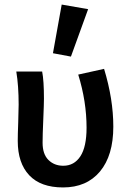

<svg xmlns="http://www.w3.org/2000/svg" viewBox="-20 -802 561 834"><path d="M253.9 12.2Q156.7 12.2 106.9 -40.8Q57.1 -93.8 57.1 -189.9Q57.1 -216.8 59.1 -269.5Q61 -322.3 61 -348.1Q61 -429.2 50.8 -491.2H163.1Q170.9 -452.1 170.9 -373Q170.9 -351.1 168 -283.2Q165 -215.3 165 -182.1Q165 -132.3 190.4 -107.2Q215.8 -82 254.9 -82Q302.2 -82 329.1 -123Q356 -164.1 356 -247.1Q356 -361.3 319.8 -478L432.1 -502.9Q472.2 -371.1 472.2 -252Q472.2 -126.5 414.3 -57.1Q356.4 12.2 253.9 12.2ZM210 -570.8 248 -782.2 362.8 -762.2 288.1 -556.2Z"/></svg>

Font: Toshiba Sans Medium
Style: Regular
Weight: 500
Designer: Paul D. Hunt
Foundry: Toshiba Corporation
Version: Version 2.020;PS 2.0;hotconv 1.0.86;makeotf.lib2.5.63406